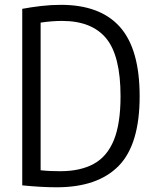

<svg xmlns="http://www.w3.org/2000/svg" viewBox="-20 -768 640 794"><path d="M214.5 6.5Q151 6.5 72 -1.5V-731.5Q109.5 -738.5 150 -743.2Q190.5 -748 232 -748Q394.5 -748 476 -656.5Q557.5 -565 557.5 -370Q557.5 -170.5 470.8 -82Q384 6.5 214.5 6.5ZM229 -60Q312 -60 367.5 -90.2Q423 -120.5 450.8 -188.5Q478.5 -256.5 478.5 -370Q478.5 -537.5 419 -609.5Q359.5 -681.5 236.5 -681.5Q195 -681.5 148 -674.5V-64Q170.5 -61.5 190 -60.8Q209.5 -60 229 -60Z"/></svg>

Font: Encode Sans Cnd
Style: Regular
Weight: 400
Width: 3
Designer: Multiple Designers
Foundry: Impallari Type
Version: Version 3.002; ttfautohint (v1.8.3) -l 8 -r 50 -G 200 -x 14 